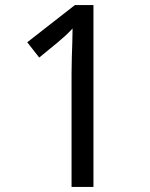

<svg xmlns="http://www.w3.org/2000/svg" viewBox="-20 -734 591 754"><path d="M261 0V-446Q261 -474 262 -506.5Q263 -539 264 -569.5Q265 -600 265 -622Q249 -605 237.5 -594.5Q226 -584 206 -567L134 -508L87 -568L274 -714H347V0Z"/></svg>

Font: ukannada15
Style: Book
Weight: 400
Designer: Jelle Bosma - Monotype Design Team
Foundry: Monotype Imaging Inc.
Version: Version 2.003